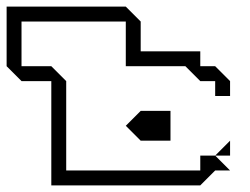

<svg xmlns="http://www.w3.org/2000/svg" viewBox="-20 -560 755 580"><path d="M630 -90 675 -135V-90ZM135 0V-315H45L0 -360V-540H360L405 -495V-405H585V-360H630L675 -315V-270H630V-315H585L540 -360H360V-495H45V-360H135L180 -315V-45H585V-90H630L675 -45H630L585 0ZM360 -180 405 -225H495V-135H405Z"/></svg>

Font: Rubik Iso
Style: Regular
Weight: 400
Designer: Hubert and Fischer, NaN
Foundry: Hubert and Fischer, NaN
Version: Version 2.200